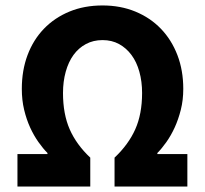

<svg xmlns="http://www.w3.org/2000/svg" viewBox="-20 -684 751 704"><path d="M44 0V-119H154V-123Q138 -139 121 -163Q104 -187 90.5 -216.5Q77 -246 68.5 -281.5Q60 -317 60 -358Q60 -426 81 -482Q102 -538 141 -578.5Q180 -619 234.5 -641.5Q289 -664 356 -664Q422 -664 476.5 -641.5Q531 -619 570 -578.5Q609 -538 630.5 -482Q652 -426 652 -358Q652 -317 643 -281.5Q634 -246 620.5 -216.5Q607 -187 590 -163Q573 -139 557 -123V-119H667V0H400V-106Q451 -154 476 -210Q501 -266 501 -343Q501 -385 491 -421Q481 -457 462 -482.5Q443 -508 416.5 -522.5Q390 -537 356 -537Q322 -537 295 -522.5Q268 -508 249.5 -482.5Q231 -457 221 -421Q211 -385 211 -343Q211 -266 235.5 -210Q260 -154 311 -106V0Z"/></svg>

Font: TT Toshiba Sans
Style: Bold
Weight: 700
Designer: Paul D. Hunt
Foundry: Toshiba Corporation
Version: Version 2.020;PS 2.000;hotconv 1.0.86;makeotf.lib2.5.63406